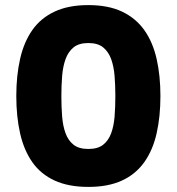

<svg xmlns="http://www.w3.org/2000/svg" viewBox="-20 -727 694 754"><path d="M44 -350Q44 -430 59 -496Q74 -562 107 -609Q140 -656 194.5 -681.5Q249 -707 327 -707Q405 -707 459 -681.5Q513 -656 546.5 -609Q580 -562 595 -496Q610 -430 610 -350Q610 -269 595 -203Q580 -137 546.5 -90Q513 -43 459 -18Q405 7 327 7Q249 7 194.5 -18Q140 -43 107 -90Q74 -137 59 -203Q44 -269 44 -350ZM433 -350Q433 -391 430 -428.5Q427 -466 416.5 -495Q406 -524 385 -541Q364 -558 327 -558Q290 -558 269 -541Q248 -524 237.5 -495Q227 -466 224 -428.5Q221 -391 221 -350Q221 -307 224 -269.5Q227 -232 237.5 -203.5Q248 -175 269 -158.5Q290 -142 327 -142Q364 -142 385 -158.5Q406 -175 416.5 -203.5Q427 -232 430 -269.5Q433 -307 433 -350Z"/></svg>

Font: Albert Sans Black
Style: Regular
Weight: 900
Designer: Andreas Rasmussen
Foundry: a.Foundry
Version: Version 1.025